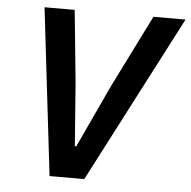

<svg xmlns="http://www.w3.org/2000/svg" viewBox="-51 -748 794 799"><g transform="rotate(5 346.0 -349.0)"><path d="M330 0H185L103 -698H229L259 -397L279 -133H285L408 -397L558 -698H692Z"/></g></svg>

Font: IBM Plex Sans SemiBold
Style: Italic
Weight: 600
Italic angle: -11.31°
Designer: Mike Abbink, Paul van der Laan, Pieter van Rosmalen
Foundry: Bold Monday
Version: Version 3.201